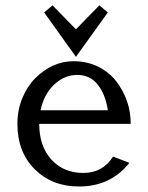

<svg xmlns="http://www.w3.org/2000/svg" viewBox="-20 -675 542 705"><path d="M43.9 0ZM258.8 -466.3 142.1 -629.4 172.9 -655.3 258.8 -567.4 344.7 -655.3 376 -629.4ZM455.1 -77.1Q386.2 9.8 270 9.8Q171.4 9.8 107.7 -53.5Q43.9 -116.7 43.9 -220.2Q43.9 -271 62 -314.9Q80.1 -358.4 109.4 -387.7Q172.4 -450.2 250 -450.2Q300.3 -450.2 341.3 -429.7Q381.8 -409.2 407.2 -376Q460 -306.2 460 -220.2H124Q124 -138.2 168.7 -89.1Q213.4 -40 285.6 -40Q357.9 -40 395 -100.1ZM128.9 -270H376Q367.2 -328.6 338.9 -364.3Q310.5 -399.9 263.7 -399.9Q216.8 -399.9 179.2 -364.7Q141.6 -329.6 128.9 -270Z"/></svg>

Font: Pfennig
Style: Medium
Weight: 500
Version: Version 20120410 ; ttfautohint (v0.8)